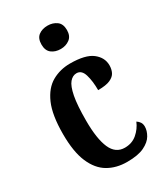

<svg xmlns="http://www.w3.org/2000/svg" viewBox="-192 -848 817 941"><g transform="rotate(-30 216.5 -377.0)"><path d="M242 10Q181 10 135 -17Q89 -44 63 -104.5Q37 -165 37 -265Q37 -373 64 -434.5Q91 -496 137 -522Q183 -548 239 -548Q326 -548 364.5 -518Q403 -488 403 -444Q403 -422 394.5 -404.5Q386 -387 362.5 -376.5Q339 -366 294 -366Q294 -417 283 -454Q272 -491 243 -491Q221 -491 204 -471Q187 -451 177.5 -402Q168 -353 168 -266Q168 -163 191.5 -109.5Q215 -56 267 -56Q308 -56 336.5 -80.5Q365 -105 379 -139Q390 -132 396.5 -122Q403 -112 403 -97Q403 -74 388.5 -49Q374 -24 339 -7Q304 10 242 10ZM237 -632Q206 -632 185.5 -648Q165 -664 165 -698Q165 -733 185.5 -748.5Q206 -764 237 -764Q266 -764 287.5 -748.5Q309 -733 309 -698Q309 -664 287.5 -648Q266 -632 237 -632Z"/></g></svg>

Font: Noto Serif Armenian ExtraCondensed
Style: Bold
Weight: 700
Width: 2
Designer: Monotype Design Team
Foundry: Monotype Imaging Inc.
Version: Version 2.008; ttfautohint (v1.8.4.7-5d5b)